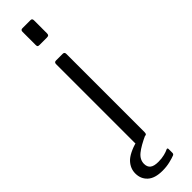

<svg xmlns="http://www.w3.org/2000/svg" viewBox="-328 -724 874 874"><g transform="rotate(-45 109.0 -287.0)"><path d="M149 -15Q149 -6 146 -3Q143 0 133 0H96Q88 0 85.5 -2.5Q83 -5 83 -12V-518Q83 -530 94 -530H138Q149 -530 149 -518ZM153 -730V-647Q153 -639 150 -636Q147 -633 138 -633H92Q84 -633 81.5 -635.5Q79 -638 79 -645V-730Q79 -742 90 -742H143Q153 -742 153 -730ZM-14 89Q-14 57 9 32Q32 7 94 -11L145 -4Q94 19 69.5 39Q45 59 45 86Q45 106 57.5 116Q70 126 98 126Q120 126 137.5 121.5Q155 117 162 113Q172 108 172 117V142Q172 149 166 152Q154 157 131.5 162.5Q109 168 83 168Q34 168 10 146Q-14 124 -14 89Z"/></g></svg>

Font: Libre Franklin Thin Light
Style: Regular
Weight: 300
Version: Version 3.000